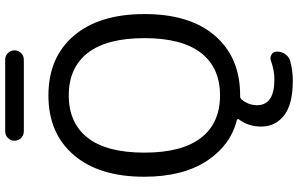

<svg xmlns="http://www.w3.org/2000/svg" viewBox="-228 -747 1171 755"><g transform="rotate(-90 357.5 -369.5)"><path d="M193.4 -164.1Q251 -89.8 359.9 -89.8Q468.8 -89.8 526.9 -164.6Q585 -239.3 585 -387.2Q585 -535.2 526.9 -609.9Q468.8 -684.6 359.9 -684.6Q251 -684.6 192.9 -609.9Q134.8 -535.2 134.8 -387.2Q134.8 -239.3 193.4 -164.1ZM218.8 -861.3Q203.1 -861.3 192.4 -872.1Q181.6 -882.8 181.6 -897.9Q181.6 -913.1 192.4 -923.8Q203.1 -934.6 218.8 -934.6H500Q515.6 -934.6 526.4 -923.8Q537.1 -913.1 537.1 -897.9Q537.1 -882.8 526.4 -872.1Q515.6 -861.3 500 -861.3ZM40 -387.7Q40 -565.4 125.5 -665Q210.9 -764.6 359.9 -764.6Q508.8 -764.6 594.2 -665Q679.7 -565.4 679.7 -386.7Q679.7 -208 594.2 -109.4Q508.8 -10.7 360.4 -10.7H355.5Q348.6 -10.7 343.8 -4.9Q321.3 22.5 321.3 55.7Q321.3 124 422.9 124Q458 124 496.1 110.4Q508.8 105.5 520.5 112.8Q532.2 120.1 532.2 133.8Q532.2 152.3 522 167Q511.7 181.6 494.1 186.5Q457 196.3 420.9 196.3Q418 196.3 416 196.3Q325.2 196.3 281.2 162.1Q237.3 127.9 237.3 72.3Q237.3 21.5 265.6 -15.6Q267.6 -17.6 266.6 -20Q265.6 -22.5 263.7 -23.4Q166 -46.9 103.5 -139.6Q40 -235.4 40 -387.7Z"/></g></svg>

Font: Gen Jyuu Gothic Regular
Style: Regular
Weight: 400
Designer: [Source Han Sans]
Ryoko NISHIZUKA  (kana & ideographs); Paul D. Hunt (Latin, Greek & Cyrillic); Wenlong ZHANG  (bopomofo
Version: Version 1.002.20150607